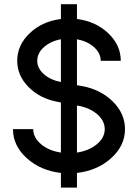

<svg xmlns="http://www.w3.org/2000/svg" viewBox="-20 -792 638 888"><path d="M260.7 -413.1 261.7 -412.1V-610.4Q213.9 -601.6 183.1 -574Q152.3 -546.4 152.3 -510.7Q152.3 -476.1 182.9 -449Q213.4 -421.9 260.7 -413.1ZM40 -194.8H133.8Q133.8 -155.3 169.9 -125Q206.1 -94.7 261.7 -86.4V-317.9L245.1 -321.3Q164.6 -336.4 112.1 -389.4Q59.6 -442.4 59.6 -510.7Q59.6 -583.5 117.4 -638.4Q175.3 -693.4 261.7 -704.1V-772.5H335.9V-704.1Q422.4 -693.4 480.5 -638.4Q538.6 -583.5 538.6 -510.7H445.8Q445.8 -546.4 414.8 -574Q383.8 -601.6 335.9 -610.4V-397.9L359.4 -394Q445.8 -377.9 502 -322.3Q558.1 -266.6 558.1 -194.8Q558.1 -118.2 494.1 -60.5Q430.2 -2.9 335.9 7.8V75.7H261.7V7.8Q167.5 -2.9 103.8 -60.5Q40 -118.2 40 -194.8ZM343.8 -302.7 335.9 -303.7V-86.4Q391.6 -94.7 428 -125Q464.4 -155.3 464.4 -194.8Q464.4 -232.9 430.7 -262.7Q397 -292.5 343.8 -302.7Z"/></svg>

Font: Basically A Sans Serif Medium
Style: Regular
Weight: 500
Designer: Hyung-Suk Kim
Foundry: Mental Design
Version: 1.000